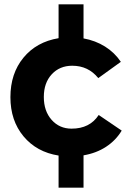

<svg xmlns="http://www.w3.org/2000/svg" viewBox="-20 -715 640 885"><path d="M365 1V150H250V2Q149 -14 88.5 -86.5Q28 -159 28 -267Q28 -376 88 -449Q148 -522 250 -539V-695H365V-538Q420 -528 464 -500.5Q508 -473 537 -430L433 -355Q387 -412 313 -412Q255 -412 218.5 -372.5Q182 -333 182 -268Q182 -203 218 -162.5Q254 -122 310 -122Q394 -122 435 -185L541 -113Q514 -68 469 -38.5Q424 -9 365 1Z"/></svg>

Font: Gontserrat SemiBold
Style: Regular
Weight: 600
Designer: Julieta Ulanovsky
Foundry: Julieta Ulanovsky
Version: Version 6.001